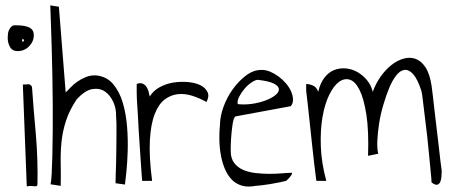

<svg xmlns="http://www.w3.org/2000/svg" viewBox="-20 -695 1695 718"><path d="M65.4 -378.9Q77.1 -378.9 85.4 -379.9Q93.8 -380.9 99.6 -370.1Q102.5 -326.2 106.4 -280.8Q110.4 -235.4 114.3 -189.5Q118.2 -143.6 119.6 -97.2Q121.1 -50.8 120.1 -6.8Q120.1 -1 117.2 0.5Q114.3 2 108.9 1.5Q103.5 1 96.2 0.5Q88.9 0 80.1 2ZM8.8 -553.7Q8.8 -560.5 9.8 -568.8Q10.7 -577.1 14.2 -584Q17.6 -590.8 22.9 -595.7Q28.3 -600.6 36.1 -600.6Q47.9 -600.6 59.6 -599.6Q71.3 -598.6 82 -595.2Q92.8 -591.8 99.6 -584.5Q106.4 -577.1 106.4 -563.5Q106.4 -540 88.9 -522Q71.3 -503.9 45.9 -503.9Q26.4 -503.9 17.6 -519Q8.8 -534.2 8.8 -553.7ZM65.4 -548.8Q62.5 -548.8 62.5 -543.9Q62.5 -539.1 65.4 -539.1Q69.3 -539.1 69.3 -543.9Q69.3 -548.8 65.4 -548.8Z M200.2 -669.9 225.6 -349.6Q232.4 -355.5 243.2 -367.2Q253.9 -378.9 268.6 -389.2Q283.2 -399.4 300.8 -406.7Q318.4 -414.1 338.9 -413.1Q378.9 -409.2 402.8 -380.9Q426.8 -352.5 439 -311.5Q451.2 -270.5 455.1 -222.2Q459 -173.8 457.5 -129.9Q456.1 -85.9 452.6 -51.8Q449.2 -17.6 447.3 -4.9L412.1 -9.8Q412.1 -18.6 412.6 -37.6Q413.1 -56.6 414.1 -82.5Q415 -108.4 415 -136.7Q415 -165 415.5 -189.9Q416 -214.8 415.5 -234.4Q415 -253.9 414.1 -261.7Q415 -289.1 403.3 -314.5Q391.6 -339.8 372.1 -353Q352.5 -366.2 325.2 -361.8Q297.9 -357.4 266.6 -323.2Q239.3 -282.2 226.6 -242.7Q213.9 -203.1 210 -164.6Q206.1 -126 207 -85.4Q208 -44.9 207 0L168.9 -5.9Q171.9 -16.6 173.3 -45.4Q174.8 -74.2 175.8 -114.7Q176.8 -155.3 177.2 -205.1Q177.7 -254.9 177.2 -308.1Q176.8 -361.3 175.8 -415Q174.8 -468.8 173.3 -517.6Q171.9 -566.4 170.4 -607.4Q168.9 -648.4 168 -674.8Z M491.2 -380.9Q502.9 -385.7 511.7 -382.8Q520.5 -379.9 526.4 -372.1Q532.2 -364.3 535.2 -354Q538.1 -343.8 540 -334Q552.7 -355.5 576.7 -368.7Q600.6 -381.8 627.9 -386.2Q655.3 -390.6 682.6 -388.2Q710 -385.7 729 -376.5Q748 -367.2 755.9 -351.1Q763.7 -335 752 -313.5Q726.6 -328.1 698.7 -336.9Q670.9 -345.7 644.5 -342.8Q618.2 -339.8 595.7 -322.8Q573.2 -305.7 558.6 -268.6Q543.9 -231.4 540.5 -170.4Q537.1 -109.4 548.8 -18.6H511.7Q511.7 -18.6 510.3 -34.7Q508.8 -50.8 507.3 -77.1Q505.9 -103.5 503.4 -135.7Q501 -168 499 -201.2Q497.1 -234.4 495.6 -265.1Q494.1 -295.9 492.2 -318.4Q492.2 -321.3 491.7 -330.1Q491.2 -338.9 491.2 -349.1Q491.2 -359.4 491.2 -368.2Q491.2 -377 491.2 -380.9Z M802.7 -229.5Q802.7 -258.8 815.4 -294.4Q828.1 -330.1 850.1 -360.8Q872.1 -391.6 899.9 -412.6Q927.7 -433.6 958 -433.6Q974.6 -433.6 990.7 -426.8Q1006.8 -419.9 1022 -408.7Q1037.1 -397.5 1049.3 -383.3Q1061.5 -369.1 1068.4 -353.5Q1075.2 -337.9 1075.7 -323.2Q1076.2 -308.6 1067.4 -297.9L861.3 -259.8Q857.4 -258.8 854.5 -250.5Q851.6 -242.2 849.6 -229.5Q847.7 -216.8 846.2 -201.7Q844.7 -186.5 843.8 -172.4Q842.8 -158.2 842.8 -147Q842.8 -135.7 842.8 -129.9Q842.8 -102.5 856 -85.4Q869.1 -68.4 889.6 -59.6Q910.2 -50.8 936 -47.9Q961.9 -44.9 987.3 -44.9Q1012.7 -44.9 1035.2 -46.9Q1057.6 -48.8 1072.3 -48.8Q1072.3 -44.9 1069.3 -40Q1066.4 -35.2 1062.5 -30.8Q1058.6 -26.4 1054.7 -22.9Q1050.8 -19.5 1049.8 -18.6Q1042 -16.6 1025.9 -13.2Q1009.8 -9.8 991.7 -6.8Q973.6 -3.9 958 -2Q942.4 0 936.5 0Q906.2 5.9 883.8 -1Q861.3 -7.8 845.7 -24.4Q830.1 -41 820.3 -64.9Q810.5 -88.9 805.7 -116.2Q800.8 -143.6 800.3 -172.9Q799.8 -202.1 802.7 -229.5ZM944.3 -396.5Q935.5 -396.5 921.4 -387.2Q907.2 -377.9 895 -363.8Q882.8 -349.6 874.5 -333.5Q866.2 -317.4 869.1 -305.7Q894.5 -302.7 921.9 -306.6Q949.2 -310.5 971.7 -318.8Q994.1 -327.1 1008.8 -338.4Q1023.4 -349.6 1022.9 -361.3Q1022.5 -373 1004.4 -382.3Q986.3 -391.6 944.3 -396.5Z M1125 -380.9Q1136.7 -380.9 1150.4 -375Q1164.1 -369.1 1169.9 -351.6Q1177.7 -384.8 1193.8 -405.3Q1210 -425.8 1231 -433.6Q1252 -441.4 1274.9 -439Q1297.9 -436.5 1317.9 -424.8Q1337.9 -413.1 1353 -394.5Q1368.2 -376 1374 -351.6Q1384.8 -381.8 1402.8 -407.7Q1420.9 -433.6 1442.9 -451.2Q1464.8 -468.8 1488.8 -475.6Q1512.7 -482.4 1533.7 -475.1Q1554.7 -467.8 1570.8 -443.8Q1586.9 -419.9 1593.8 -375Q1595.7 -362.3 1598.6 -337.4Q1601.6 -312.5 1605 -281.2Q1608.4 -250 1612.8 -215.3Q1617.2 -180.7 1620.6 -149.4Q1624 -118.2 1627 -93.3Q1629.9 -68.4 1631.8 -56.6Q1631.8 -46.9 1630.9 -35.2Q1629.9 -23.4 1626.5 -15.1Q1623 -6.8 1615.7 -4.4Q1608.4 -2 1593.8 -12.7Q1593.8 -24.4 1590.8 -50.8Q1587.9 -77.1 1585 -111.8Q1582 -146.5 1577.6 -185.1Q1573.2 -223.6 1568.8 -257.8Q1564.5 -292 1561.5 -318.4Q1558.6 -344.7 1555.7 -355.5Q1541 -400.4 1524.9 -418Q1508.8 -435.5 1492.7 -433.6Q1476.6 -431.6 1461.9 -413.1Q1447.3 -394.5 1435.5 -366.2Q1423.8 -337.9 1413.6 -303.2Q1403.3 -268.6 1397.9 -234.4Q1392.6 -200.2 1391.1 -169.9Q1389.6 -139.6 1394.5 -120.1L1356.4 -112.3Q1359.4 -206.1 1350.1 -266.1Q1340.8 -326.2 1324.7 -358.4Q1308.6 -390.6 1288.1 -397Q1267.6 -403.3 1247.6 -388.7Q1227.5 -374 1210.9 -339.8Q1194.3 -305.7 1186 -257.3Q1177.7 -209 1179.7 -148.4Q1181.6 -87.9 1200.2 -18.6H1163.1Q1163.1 -18.6 1160.6 -37.1Q1158.2 -55.7 1154.8 -84.5Q1151.4 -113.3 1147.5 -149.9Q1143.6 -186.5 1139.6 -224.1Q1135.7 -261.7 1131.8 -296.4Q1127.9 -331.1 1125 -355.5Q1125 -358.4 1125 -368.7Q1125 -378.9 1125 -380.9Z"/></svg>

Font: Annie Use Your Telescope
Style: Regular
Weight: 400
Version: Version 1.003 2001